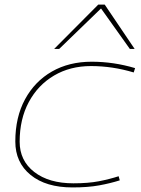

<svg xmlns="http://www.w3.org/2000/svg" viewBox="-20 -810 616 840"><path d="M297 10Q181 10 114 -44.5Q47 -99 47 -191Q47 -297 89.5 -375.5Q132 -454 207 -497Q282 -540 381 -540Q477 -540 571 -512L565 -493Q472 -521 378 -521Q287 -521 216.5 -479.5Q146 -438 106 -363.5Q66 -289 66 -190Q66 -107 130 -57.5Q194 -8 301 -8Q366 -8 412.5 -17Q459 -26 499 -39L504 -21Q463 -8 414 1Q365 10 297 10ZM217 -596 410 -790H438L569 -596H548L422 -773L239 -596Z"/></svg>

Font: Georama Extended Thin
Style: Italic
Weight: 100
Width: 7
Italic angle: -9°
Designer: Jean-Baptiste Levee
Foundry: Production Type
Version: Version 1.000